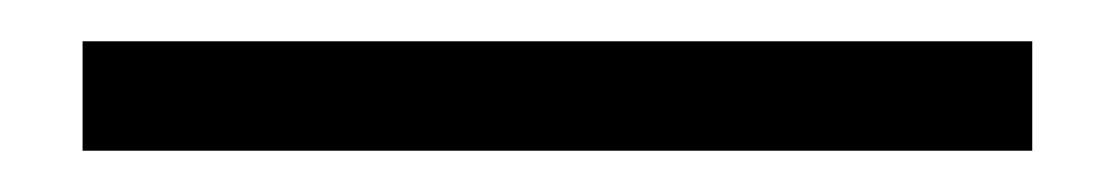

<svg xmlns="http://www.w3.org/2000/svg" viewBox="-20 -20 540 93"><path d="M20 53V0H480V53Z"/></svg>

Font: Nunito Sans 12pt ExtraLight 12pt
Style: Regular
Weight: 400
Version: Version 3.101;gftools[0.9.27]